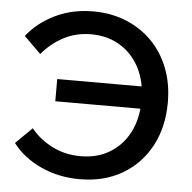

<svg xmlns="http://www.w3.org/2000/svg" viewBox="-53 -784 851 852"><g transform="rotate(5 372.5 -357.5)"><path d="M332 16Q238 16 159 -20.5Q80 -57 33 -119L106 -191Q144 -144 201 -115Q258 -86 328 -86Q403 -86 459 -120.5Q515 -155 545.5 -216Q576 -277 576 -357Q576 -438 545 -499Q514 -560 458 -594.5Q402 -629 328 -629Q260 -629 205 -599.5Q150 -570 110 -522L35 -596Q84 -658 160 -694.5Q236 -731 329 -731Q409 -731 476 -703.5Q543 -676 591.5 -626.5Q640 -577 666.5 -508.5Q693 -440 693 -357Q693 -247 648 -163Q603 -79 522 -31.5Q441 16 332 16ZM195 -319V-418H634V-319Z"/></g></svg>

Font: Wix Madefor Display SemiBold
Style: Regular
Weight: 600
Designer: Dalton Maag Ltd
Foundry: Dalton Maag Ltd
Version: Version 3.100